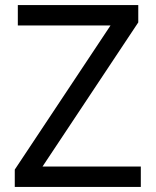

<svg xmlns="http://www.w3.org/2000/svg" viewBox="-20 -734 612 754"><path d="M533 0H38V-68L414 -634H50V-714H523V-646L147 -80H533Z"/></svg>

Font: Noto Sans Old Permic
Style: Regular
Weight: 400
Designer: Monotype Design Team
Foundry: Monotype Imaging Inc.
Version: Version 2.001; ttfautohint (v1.8.4.7-5d5b)